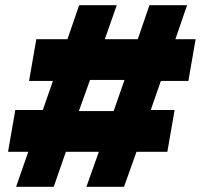

<svg xmlns="http://www.w3.org/2000/svg" viewBox="-20 -720 774 740"><path d="M42 0H187L234 -135H361L313 0H458L506 -135H625L653 -296H561L600 -408H706L734 -569H656L701 -700H556L511 -569H384L430 -700H285L240 -569H120L92 -408H184L145 -296H39L11 -135H89ZM460 -412 418 -292H284L327 -412Z"/></svg>

Font: Geom Black
Style: Bold Italic
Weight: 900
Italic angle: -10°
Version: Version 1.102